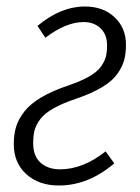

<svg xmlns="http://www.w3.org/2000/svg" viewBox="-20 -554 428 585"><path d="M238.8 -534.2Q294.4 -534.2 329.1 -501.5Q363.8 -468.8 363.8 -418Q363.8 -391.6 358.4 -371.3Q353 -351.1 337.9 -329.3Q322.8 -307.6 291.7 -288.8Q260.7 -270 213.9 -253.9Q170.4 -239.3 143.1 -223.9Q115.7 -208.5 102.5 -190.7Q89.4 -172.9 85.2 -156.7Q81.1 -140.6 81.1 -117.2Q81.1 -78.6 103.5 -58.3Q126 -38.1 163.1 -38.1Q232.9 -38.1 301.8 -92.8L328.1 -56.2Q249 11.2 159.2 11.2Q98.6 11.2 60.3 -23.2Q22 -57.6 22 -115.2Q22 -145 29.3 -168.5Q36.6 -191.9 54.7 -214.8Q72.8 -237.8 106.2 -257.6Q139.6 -277.3 189 -293.9Q227.5 -307.1 251.7 -321Q275.9 -335 287.4 -350.8Q298.8 -366.7 302.5 -380.9Q306.2 -395 306.2 -416Q306.2 -448.7 286.4 -467.8Q266.6 -486.8 234.9 -486.8Q181.2 -486.8 118.2 -439L94.2 -475.1Q165 -534.2 238.8 -534.2Z"/></svg>

Font: Fira Sans Compressed Light
Style: Italic
Weight: 300
Width: 3
Italic angle: -8°
Designer: Carrois Corporate & Edenspiekermann AG
Foundry: Carrois Corporate GbR & Edenspiekermann AG
Version: Version 4.203;PS 004.203;hotconv 1.0.88;makeotf.lib2.5.64775